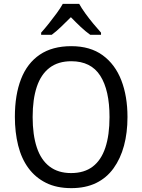

<svg xmlns="http://www.w3.org/2000/svg" viewBox="-20 -964 736 994"><path d="M640 -358Q640 -277 622 -210Q604 -143 568 -93Q532 -43 477.5 -16.5Q423 10 349 10Q273 10 218 -17.5Q163 -45 127 -94Q91 -143 74 -211Q57 -279 57 -359Q57 -473 89 -555Q121 -637 186 -681Q251 -725 349 -725Q447 -725 511.5 -678Q576 -631 608 -548.5Q640 -466 640 -358ZM149 -358Q149 -266 170.5 -201Q192 -136 236.5 -102Q281 -68 348 -68Q416 -68 460 -101.5Q504 -135 525.5 -200Q547 -265 547 -358Q547 -497 499 -572Q451 -647 349 -647Q281 -647 236.5 -613Q192 -579 170.5 -514.5Q149 -450 149 -358ZM390 -944Q402 -922 421.5 -895Q441 -868 463 -841.5Q485 -815 503 -795V-784H447Q423 -801 397.5 -825Q372 -849 347 -875Q321 -849 296 -825Q271 -801 248 -784H193V-795Q212 -816 233 -842.5Q254 -869 273.5 -895.5Q293 -922 305 -944Z"/></svg>

Font: Noto Sans Thai SemiCondensed
Style: Regular
Weight: 400
Width: 4
Designer: Monotype Design Team
Foundry: Monotype Imaging Inc.
Version: Version 2.001